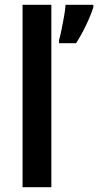

<svg xmlns="http://www.w3.org/2000/svg" viewBox="-20 -780 409 800"><path d="M194 0H74V-760H194ZM369 -750Q359 -718 339 -676Q319 -634 297 -600H226V-612Q231 -630 236.5 -657Q242 -684 247 -712Q252 -740 253 -760H369Z"/></svg>

Font: Noto Sans Gujarati SemiCondensed SemiBold
Style: Regular
Weight: 600
Width: 4
Designer: Jelle Bosma - Monotype Design Team, Universal Thirst
Foundry: Monotype Imaging Inc.
Version: Version 2.106; ttfautohint (v1.8.4.7-5d5b)